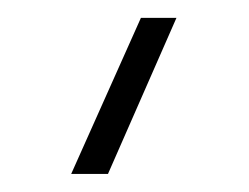

<svg xmlns="http://www.w3.org/2000/svg" viewBox="-20 -3 279 215"><path d="M177.6 17 100.9 191.8H59.7L137.8 17Z"/></svg>

Font: Inter UI Thin
Style: Regular
Weight: 100
Designer: Rasmus Andersson
Foundry: rsms
Version: 3.2;8d6f07862